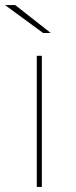

<svg xmlns="http://www.w3.org/2000/svg" viewBox="-30 -737 300 757"><path d="M115 0V-517H135V0ZM140 -607 -10 -717H30L170 -607Z"/></svg>

Font: Montserrat Thin Thin
Style: Regular
Weight: 250
Version: Version 9.000